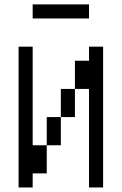

<svg xmlns="http://www.w3.org/2000/svg" viewBox="-20 -832 540 852"><path d="M375 -750V-812.5H125V-750ZM125 -62.5H187.5Q187.5 -62.5 187.5 -187.5H125V-625H62.5Q62.5 -625 62.5 0H125ZM375 -437.5V0H437.5Q437.5 0 437.5 -625H375V-562.5H312.5Q312.5 -562.5 312.5 -437.5H250Q250 -437.5 250 -312.5H187.5Q187.5 -312.5 187.5 -187.5H250Q250 -187.5 250 -312.5H312.5Q312.5 -312.5 312.5 -437.5Z"/></svg>

Font: BFUnifontExMono
Style: Regular
Weight: 500
Version: Version 15.0.06